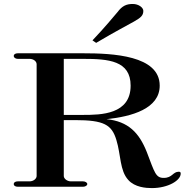

<svg xmlns="http://www.w3.org/2000/svg" viewBox="-20 -960 997 987"><path d="M307.9 -369.3V-657.4H406.9C537.6 -657.4 651.5 -648.5 651.5 -519.8C651.5 -371.3 499 -369.3 406.9 -369.3ZM760.4 6.9C844.6 6.9 908.9 -32.7 908.9 -67.3C908.9 -74.3 906.9 -77.2 899 -77.2C868.3 -77.2 866.3 -45.5 821.8 -45.5C780.2 -45.5 775.2 -72.3 734.7 -178.2C695 -278.2 639.6 -335.6 527.7 -347.5C657.4 -360.8 801 -401.2 801 -519.8C801 -675.2 559.4 -686.1 406.9 -686.1H71.3C58.4 -686.1 50.5 -680.2 50.5 -672.3C50.5 -665.3 58.4 -657.4 71.3 -657.4H131.7C152.5 -657.4 168.3 -644.6 168.3 -629.7V-55.4C168.3 -41.6 152.5 -27.7 131.7 -27.7H71.3C58.4 -27.7 50.5 -21.8 50.5 -13.9C50.5 -5.9 58.4 0 71.3 0H406.9C417.8 0 428.7 -5.9 428.7 -13.9C428.7 -21.8 417.8 -27.7 406.9 -27.7H344.6C324.8 -27.7 307.9 -41.6 307.9 -55.4V-342.6H365.3C514.9 -342.6 554.5 -318.8 578.2 -240.6C602 -163.4 595 -83.2 639.6 -34.7C673.3 3 730.7 6.9 760.4 6.9ZM474.3 -739.6C579.2 -802 629.7 -826.7 669.3 -849.5C702 -868.3 716.8 -879.2 716.8 -904C716.8 -920.8 693.1 -939.6 662.4 -939.6C629.7 -939.6 607.9 -929.7 584.2 -898C554.5 -863.4 522.8 -823.8 455.4 -752.5Z"/></svg>

Font: Biblismive
Style: Regular
Weight: 400
Designer: Susan Drake
Foundry: Susan Drake
Version: Version 1.0; ttfautohint (v1.8.4.7-5d5b)